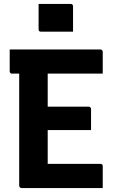

<svg xmlns="http://www.w3.org/2000/svg" viewBox="-20 -950 590 970"><path d="M175 -930Q194 -930 214.5 -930Q235 -930 256.5 -930Q278 -930 298.5 -930Q319 -930 338 -930Q343 -930 346 -927Q349 -924 349 -919V-790Q330 -790 309.5 -790Q289 -790 267.5 -790Q246 -790 225.5 -790Q205 -790 186 -790Q181 -790 178 -793Q175 -796 175 -801ZM29 -700H488Q491 -700 493 -698.5Q495 -697 497 -694.5Q499 -692 499 -689Q499 -658 499 -633.5Q499 -609 499 -578H40Q37 -578 34.5 -579.5Q32 -581 30.5 -583.5Q29 -586 29 -589Q29 -620 29 -645Q29 -670 29 -700ZM166 -411H429Q432 -411 434.5 -409Q437 -407 438.5 -405Q440 -403 440 -400Q440 -379 440 -361.5Q440 -344 440 -327.5Q440 -311 440 -293H166ZM89 0Q86 0 84 -1Q82 -2 80.5 -3.5Q79 -5 78 -7Q77 -9 77 -11Q77 -38 77 -89.5Q77 -141 77 -207.5Q77 -274 77 -347.5Q77 -421 77 -493.5Q77 -566 77 -627H229L221 -605Q221 -582 221 -558Q221 -534 221 -510Q221 -464 221 -415Q221 -366 221 -317Q221 -268 221 -218.5Q221 -169 221 -122H488Q493 -122 496 -119Q499 -116 499 -111Q499 -82 499 -55.5Q499 -29 499 0Z"/></svg>

Font: Recursive
Style: Bold
Weight: 700
Version: Version 1.085